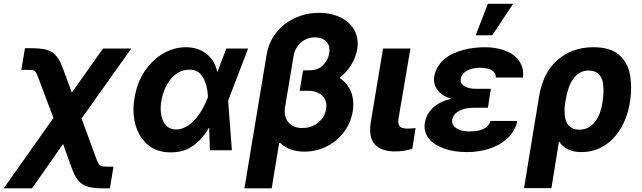

<svg xmlns="http://www.w3.org/2000/svg" viewBox="-64 -806 3442 1030"><path d="M-44.4 204.5 222.7 -173.3 144.2 -381.7Q137.4 -399.9 132.8 -410Q128.2 -420.1 122.5 -424.7Q116.8 -429.3 108 -430.2Q99.1 -431.1 83.1 -431.1H50.4L70 -547.6H102.6Q141.7 -547.6 168.7 -542.8Q195.7 -538 215 -525.7Q234.4 -513.5 248.2 -492Q262.1 -470.5 274.1 -437.5L321.4 -309.3L488.6 -545.5H640.3L373.6 -170.5L451 41.2Q457 57.5 461.6 66.9Q466.3 76.3 472.5 81Q478.7 85.6 487.9 86.8Q497.2 88.1 512.1 88.1H544.7L525.6 204.5H492.9Q453.8 204.5 426.7 199.9Q399.5 195.3 380.1 183.2Q360.8 171.2 346.9 150.2Q333.1 129.3 321 96.6L274.5 -33.7L107.6 204.5Z M657.7 -280.9Q671.2 -361.9 711.6 -422.9Q730.5 -451.3 754.3 -475.1Q778.1 -498.9 806.3 -516.2Q834.5 -533.4 866.5 -543Q898.4 -552.6 933.2 -552.6Q965.2 -552.6 992.9 -543.9Q1020.6 -535.2 1042.4 -518.5Q1064.3 -501.8 1079.4 -477.3Q1094.5 -452.8 1101.2 -421.2H1103L1149.9 -545.5H1267L1159.8 -266L1180 0H1062.1L1057.9 -120L1055.8 -119.7Q1024.5 -62.1 973.4 -25.2Q945.7 -5 915.7 3.2Q885.7 11.4 851.2 11.4Q815.7 11.4 786.2 2.1Q756.7 -7.1 732.2 -26.6Q708.8 -45.8 691.6 -71.9Q674.4 -98 664.4 -130.3Q654.5 -162.6 652.5 -200.5Q650.6 -238.3 657.7 -280.9ZM812.1 -155.2Q833.5 -111.5 879.6 -111.5Q900.6 -111.5 919.2 -119Q937.9 -126.4 954.2 -138.8Q970.5 -151.3 984.7 -167.8Q998.9 -184.3 1010.7 -202.6Q1022.4 -220.9 1031.8 -239.7Q1041.2 -258.5 1047.9 -275.9L1051.8 -285.9Q1050.8 -301.8 1048.5 -318.5Q1046.2 -335.2 1041.5 -351.4Q1036.9 -367.5 1029.5 -382.5Q1022 -397.4 1011 -409.4Q990.4 -432.2 951.7 -432.2Q918.7 -432.2 892.9 -416.9Q867.2 -401.6 848.5 -377.5Q829.9 -353.3 818.2 -323.9Q806.5 -294.4 801.5 -265.6Q790.8 -198.5 812.1 -155.2Z M1366.5 -513.8Q1375 -565 1400.7 -606.4Q1426.5 -647.7 1464.3 -676.8Q1502.1 -706 1549.2 -721.6Q1596.2 -737.2 1647.4 -737.2Q1711.3 -737.2 1760.7 -713.4Q1785.5 -701.3 1804.9 -684.3Q1824.2 -667.3 1836.3 -645.6Q1848.4 -623.9 1852.8 -597.8Q1857.2 -571.7 1852.3 -541.9Q1849.1 -521.3 1841.1 -500.2Q1833.1 -479 1820.8 -459.2Q1808.6 -439.3 1792.6 -421Q1776.6 -402.7 1757.5 -387.8Q1779.8 -373.6 1795.3 -354.2Q1810.7 -334.9 1819.6 -311.8Q1828.5 -288.7 1830.6 -262.4Q1832.7 -236.2 1828.1 -208.1Q1820.7 -160.9 1797.2 -121.3Q1773.8 -81.7 1739 -53.1Q1704.2 -24.5 1660.5 -8.5Q1616.8 7.5 1569.2 7.5Q1532.7 7.5 1498.9 -3.2Q1465.2 -13.8 1438.6 -39.8L1433.6 -37.6L1449.9 -137.8L1393.5 204.5H1247.2ZM1483 -150.2Q1507.1 -119.3 1558.2 -119.3Q1581.3 -119.3 1602.6 -126.4Q1623.9 -133.5 1641 -146.7Q1658 -159.8 1669.7 -178.6Q1681.5 -197.4 1685.4 -220.9Q1692.8 -266.7 1664.4 -293Q1636.4 -318.9 1590.2 -318.9H1543.7L1546.2 -333.1H1545.8L1561.8 -428.6H1593.8Q1629.3 -428.6 1652 -442.8Q1663.4 -449.9 1671.7 -459Q1680 -468 1686.3 -477.8Q1692.5 -487.6 1696.2 -498Q1699.9 -508.5 1701.7 -518.1Q1708.8 -557.2 1688.2 -581Q1667.6 -605.5 1626.1 -605.5Q1603.3 -605.5 1583.8 -598Q1564.3 -590.6 1549.4 -577.2Q1534.4 -563.9 1524.5 -545.5Q1514.6 -527 1510.7 -504.6L1464.1 -224.1Q1458.8 -180.8 1483 -150.2Z M1925.4 -152.7 1990.8 -545.5H2137.8L2073.9 -170.8Q2071.4 -154.5 2073.3 -143.8Q2075.3 -133.2 2081.5 -127.1Q2087.7 -121.1 2098 -118.6Q2108.3 -116.1 2122.2 -116.1Q2136 -116.1 2146.3 -117.2Q2156.6 -118.3 2165.5 -119L2147.7 -7.8Q2127.5 -1.4 2104 2.5Q2080.6 6.4 2055 6.4Q1983.7 6.4 1947.8 -30.5Q1911.9 -67.5 1925.4 -152.7Z M2215.2 -148.4Q2219.1 -170.5 2229.6 -190.3Q2240.1 -210.2 2257.6 -226.9Q2275.2 -243.6 2300.2 -256.2Q2325.3 -268.8 2358.3 -276.3Q2304 -291.9 2281.6 -325.3Q2259.2 -358.3 2265.6 -395.6Q2271 -426.1 2285.7 -449.6Q2300.4 -473 2321.7 -490.4Q2343 -507.8 2369.3 -519.7Q2395.6 -531.6 2424 -538.9Q2452.4 -546.2 2481.2 -549.4Q2509.9 -552.6 2536.2 -552.6Q2584.2 -552.6 2623.9 -541.5Q2663.7 -530.5 2691.4 -509.8Q2719.1 -489 2732.6 -458.6Q2746.1 -428.3 2741.5 -389.9H2595.5Q2596.2 -403.4 2590.4 -413.4Q2584.5 -423.3 2573.3 -429.7Q2562.1 -436.1 2546 -439.3Q2529.8 -442.5 2509.9 -442.5Q2487.2 -442.5 2469.1 -437.7Q2451 -432.9 2438 -424.9Q2425.1 -416.9 2417.4 -406.1Q2409.8 -395.2 2407.7 -383.5Q2404.1 -359 2426.3 -344.3Q2448.5 -329.5 2492.5 -329.5H2569.6L2562.1 -285.9H2562.5L2553.3 -228H2475.9Q2459.9 -228 2441.2 -225Q2422.6 -221.9 2406.1 -214.5Q2389.6 -207 2377.3 -194.4Q2365.1 -181.8 2361.9 -163Q2360.1 -150.9 2365.1 -139.6Q2370 -128.2 2381.6 -119.7Q2393.1 -111.2 2411.4 -106Q2429.7 -100.9 2454.2 -100.9Q2504.6 -100.9 2531.8 -115.2Q2558.9 -129.6 2567.8 -157.3H2710.9Q2704.9 -127.5 2690.3 -103.3Q2675.8 -79.2 2655 -60.7Q2634.2 -42.3 2608.8 -28.8Q2583.5 -15.3 2555.8 -6.7Q2528.1 1.8 2499.3 5.9Q2470.5 9.9 2443.2 9.9Q2406.6 9.9 2375.7 5.1Q2344.8 0.4 2317.1 -9.6Q2290.1 -19.2 2269.4 -33Q2248.6 -46.9 2235.3 -64.5Q2221.9 -82 2216.6 -103.2Q2211.3 -124.3 2215.2 -148.4ZM2487.9 -616.8 2553.3 -785.5H2688.6L2576.7 -616.8Z M2827.8 -288.4Q2849.1 -417.3 2927.2 -484.7Q3005.7 -552.6 3118.6 -552.6Q3208.5 -552.6 3254.6 -513.8Q3301.1 -474.8 3314.6 -410.2Q3327.8 -345.2 3316.8 -267L3315.3 -257.1Q3305.4 -197.1 3282.3 -147.9Q3259.2 -98.7 3225.7 -63.6Q3192.1 -28.4 3149 -9.2Q3105.8 9.9 3055.4 9.9Q3011.4 9.9 2982.1 -5Q2952.8 -19.9 2934.7 -47.6L2894.2 203.1H2747.2ZM2966.3 -183.6Q2968 -168 2973.2 -154.5Q2978.3 -141 2987.7 -131.2Q2997.2 -121.4 3011 -115.9Q3024.9 -110.4 3044 -110.4Q3073.9 -110.4 3095.5 -123.6Q3117.2 -136.7 3132.1 -157.8Q3147 -179 3155.7 -205.1Q3164.4 -231.2 3168 -257.1L3169.4 -267Q3172.6 -289.4 3173.3 -309.3Q3174 -329.2 3172.2 -347.3Q3170.8 -365.4 3165.5 -380.1Q3160.2 -394.9 3150.6 -405.5Q3141 -416.2 3127 -421.9Q3112.9 -427.6 3093.7 -427.6Q3066.8 -427.6 3046.2 -415.3Q3025.6 -403.1 3010.7 -382.1Q2995.7 -361.2 2986.3 -333.3Q2976.9 -305.4 2971.6 -274.5L2967 -246.8Q2962.7 -212 2966.3 -183.6Z"/></svg>

Font: Inter P
Style: Bold Italic
Weight: 700
Italic angle: 9.39999°
Designer: Rasmus Andersson
Foundry: rsms
Version: Version 3.018;git-588b23468